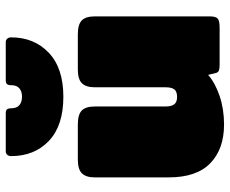

<svg xmlns="http://www.w3.org/2000/svg" viewBox="-84 -680 779 650"><g transform="rotate(-90 305.0 -354.5)"><path d="M102 -706Q102 -714 106.5 -719Q111 -724 118 -724H247Q257 -724 260.5 -719.5Q264 -715 264 -705Q264 -687 274.5 -678Q285 -669 303 -669Q321 -669 331.5 -678Q342 -687 342 -705Q342 -715 345.5 -719.5Q349 -724 359 -724H488Q495 -724 499.5 -719Q504 -714 504 -706Q504 -628 452 -578.5Q400 -529 303 -529Q205 -529 153.5 -578Q102 -627 102 -706ZM30 -172V-423Q30 -452 43.5 -466Q57 -480 90 -480H209Q243 -480 256.5 -466.5Q270 -453 270 -423V-183Q270 -163 277.5 -153.5Q285 -144 302 -144Q321 -144 328 -153.5Q335 -163 335 -183V-423Q335 -452 348.5 -466Q362 -480 395 -480H514Q548 -480 561.5 -466.5Q575 -453 575 -423V-33Q575 -13 567.5 -6.5Q560 0 537 0H411Q398 0 391.5 -2.5Q385 -5 383 -14L377 -39Q350 -15 305.5 0Q261 15 209 15Q126 15 78 -31.5Q30 -78 30 -172Z"/></g></svg>

Font: Mitr
Style: Bold
Weight: 700
Designer: Thanarat Vachiruckul
Foundry: Cadson Demak
Version: Version 1.003